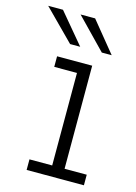

<svg xmlns="http://www.w3.org/2000/svg" viewBox="-169 -757 577 816"><g transform="rotate(15 120.0 -349.0)"><path d="M31.5 0V-46.5H131.5V-453.5H31.5V-500H186V-46.5H283.5V0ZM211 -564.5 82 -697.5H146L254.5 -564.5ZM71.5 -564.5 -60.5 -697.5H4.5L116 -564.5Z"/></g></svg>

Font: Trispace Condensed ExtraLight
Style: Regular
Weight: 200
Width: 3
Designer: Tyler Finck
Foundry: Etcetera Type Company
Version: Version 1.210; ttfautohint (v1.8.3)